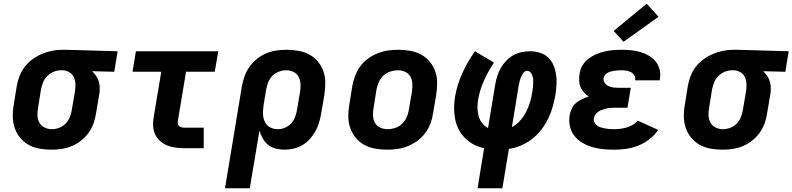

<svg xmlns="http://www.w3.org/2000/svg" viewBox="-20 -795 4251 1030"><path d="M257 8Q224 8 192.5 2.5Q161 -3 134.5 -17.5Q108 -32 88.5 -55.5Q69 -79 59 -108Q49 -137 48.5 -169.5Q48 -202 54 -234L70 -334Q75 -361 85 -387.5Q95 -414 113 -437Q131 -460 155 -477.5Q179 -495 205.5 -506Q232 -517 259.5 -522.5Q287 -528 314 -528Q318 -528 322.5 -528Q327 -528 331 -528L611 -520L593 -410L474 -413Q486 -402 495.5 -388Q505 -374 510 -357.5Q515 -341 515 -322.5Q515 -304 512 -286L495 -186Q491 -159 481.5 -132.5Q472 -106 455 -82.5Q438 -59 414.5 -40.5Q391 -22 364.5 -11Q338 0 310.5 4Q283 8 257 8ZM258 -102Q277 -102 296.5 -109Q316 -116 331 -131Q346 -146 354 -165.5Q362 -185 365 -204L382 -304Q385 -323 384.5 -342.5Q384 -362 377 -379Q370 -396 354.5 -406Q339 -416 319 -418H313Q311 -418 309.5 -418Q308 -418 306 -418Q287 -418 268 -410Q249 -402 234 -387.5Q219 -373 211.5 -354Q204 -335 200 -316L184 -216Q180 -195 181 -174.5Q182 -154 191.5 -137Q201 -120 219 -111Q237 -102 258 -102Z M969 0Q945 0 922 -3Q899 -6 878 -14.5Q857 -23 840 -37.5Q823 -52 813 -72.5Q803 -93 801.5 -116.5Q800 -140 804 -164L845 -410H691L709 -520H1151L1132 -410H978L934 -146Q933 -138 934.5 -130.5Q936 -123 941.5 -118.5Q947 -114 954.5 -112Q962 -110 969 -110H1073V0Z M1187 215 1278 -334Q1283 -361 1292.5 -387.5Q1302 -414 1319 -437.5Q1336 -461 1359 -479.5Q1382 -498 1408.5 -509Q1435 -520 1462.5 -524Q1490 -528 1517 -528Q1549 -528 1580.5 -522.5Q1612 -517 1639 -502.5Q1666 -488 1685.5 -464.5Q1705 -441 1715 -412Q1725 -383 1725 -350.5Q1725 -318 1720 -286L1703 -186Q1699 -162 1692 -138Q1685 -114 1672.5 -91.5Q1660 -69 1642.5 -49.5Q1625 -30 1603 -17Q1581 -4 1556 2Q1531 8 1507 8Q1483 8 1459.5 2Q1436 -4 1418.5 -18Q1401 -32 1389.5 -52.5Q1378 -73 1372 -95L1320 215ZM1470 -102Q1489 -102 1508 -109.5Q1527 -117 1541 -132Q1555 -147 1562.5 -166Q1570 -185 1573 -204L1590 -304Q1593 -325 1592 -345.5Q1591 -366 1582 -383Q1573 -400 1555 -409Q1537 -418 1516 -418Q1497 -418 1477 -411Q1457 -404 1442 -389Q1427 -374 1419.5 -355Q1412 -336 1408 -316L1394 -231Q1392 -216 1391 -200.5Q1390 -185 1392 -170.5Q1394 -156 1400 -143Q1406 -130 1416.5 -120.5Q1427 -111 1441 -106.5Q1455 -102 1470 -102Z M2057 8Q2025 8 1993.5 2.5Q1962 -3 1935 -17.5Q1908 -32 1888.5 -55.5Q1869 -79 1859 -108Q1849 -137 1848.5 -169Q1848 -201 1854 -234L1870 -334Q1875 -361 1885 -388Q1895 -415 1912.5 -439Q1930 -463 1954.5 -480.5Q1979 -498 2006 -509Q2033 -520 2061 -524Q2089 -528 2116 -528Q2149 -528 2180.5 -522.5Q2212 -517 2238.5 -502.5Q2265 -488 2285 -464.5Q2305 -441 2315 -412Q2325 -383 2325 -351Q2325 -319 2320 -286L2303 -186Q2299 -159 2289 -132Q2279 -105 2261 -81Q2243 -57 2219 -39.5Q2195 -22 2168 -11Q2141 0 2113 4Q2085 8 2057 8ZM2059 -102Q2079 -102 2099.5 -108.5Q2120 -115 2136 -130Q2152 -145 2161 -164.5Q2170 -184 2173 -204L2190 -304Q2193 -325 2192 -346Q2191 -367 2181.5 -384Q2172 -401 2154 -409.5Q2136 -418 2115 -418Q2095 -418 2074.5 -411.5Q2054 -405 2037.5 -390Q2021 -375 2012.5 -355.5Q2004 -336 2000 -316L1984 -216Q1980 -195 1981 -174Q1982 -153 1991.5 -136Q2001 -119 2019.5 -110.5Q2038 -102 2059 -102Z M2542 215 2577 0Q2548 -6 2522 -19.5Q2496 -33 2475.5 -53.5Q2455 -74 2441.5 -99.5Q2428 -125 2422 -154.5Q2416 -184 2416 -214.5Q2416 -245 2421 -276Q2432 -340 2460 -402Q2488 -464 2528 -520L2630 -459Q2599 -413 2576.5 -363Q2554 -313 2545 -261Q2541 -239 2541.5 -216Q2542 -193 2547.5 -172.5Q2553 -152 2566 -135Q2579 -118 2598 -108L2637 -343Q2641 -366 2648 -388Q2655 -410 2667 -431Q2679 -452 2696 -469.5Q2713 -487 2734.5 -499Q2756 -511 2779 -515.5Q2802 -520 2824 -520Q2851 -520 2876.5 -512Q2902 -504 2920.5 -486.5Q2939 -469 2949 -445.5Q2959 -422 2963 -396Q2967 -370 2965.5 -342.5Q2964 -315 2960 -288Q2954 -255 2945 -222.5Q2936 -190 2921 -159Q2906 -128 2884.5 -100Q2863 -72 2835 -50Q2807 -28 2775 -14.5Q2743 -1 2710 4L2675 215ZM2726 -113Q2751 -126 2771 -149Q2791 -172 2804 -198Q2817 -224 2824.5 -251Q2832 -278 2836 -305Q2838 -316 2839 -327Q2840 -338 2840.5 -349Q2841 -360 2840 -370.5Q2839 -381 2835.5 -390.5Q2832 -400 2825 -407.5Q2818 -415 2807 -415Q2798 -415 2791.5 -408Q2785 -401 2780.5 -393Q2776 -385 2773 -376.5Q2770 -368 2768 -360Q2766 -352 2764 -343.5Q2762 -335 2761 -326Z M3273 8Q3243 8 3213 5Q3183 2 3155.5 -6.5Q3128 -15 3103.5 -29.5Q3079 -44 3061.5 -66Q3044 -88 3037.5 -117Q3031 -146 3036 -177Q3039 -194 3047 -212Q3055 -230 3070 -242.5Q3085 -255 3102.5 -263Q3120 -271 3138 -277Q3124 -287 3112.5 -299.5Q3101 -312 3094.5 -327.5Q3088 -343 3087 -361.5Q3086 -380 3089 -398Q3092 -421 3104 -442.5Q3116 -464 3135.5 -479Q3155 -494 3177 -503.5Q3199 -513 3222 -518.5Q3245 -524 3268 -526Q3291 -528 3314 -528Q3340 -528 3365.5 -525.5Q3391 -523 3415 -516Q3439 -509 3460.5 -496.5Q3482 -484 3497 -465.5Q3512 -447 3518.5 -422Q3525 -397 3520 -371Q3520 -369 3519.5 -367.5Q3519 -366 3519 -364H3387Q3387 -365 3387 -365.5Q3387 -366 3387 -366Q3390 -380 3383 -391Q3376 -402 3364.5 -408Q3353 -414 3340 -416Q3327 -418 3314 -418Q3305 -418 3295.5 -417.5Q3286 -417 3277 -415.5Q3268 -414 3259 -412Q3250 -410 3241.5 -405.5Q3233 -401 3226.5 -393.5Q3220 -386 3218 -377Q3216 -363 3223.5 -351.5Q3231 -340 3243 -334Q3255 -328 3269 -326Q3283 -324 3297 -324H3364L3346 -217H3280Q3269 -217 3258 -216.5Q3247 -216 3236 -213.5Q3225 -211 3214 -207.5Q3203 -204 3193 -198Q3183 -192 3175.5 -182.5Q3168 -173 3166 -162Q3164 -150 3169 -139Q3174 -128 3183 -121.5Q3192 -115 3203 -111.5Q3214 -108 3225.5 -106Q3237 -104 3249 -103Q3261 -102 3273 -102Q3290 -102 3307 -104Q3324 -106 3341 -111Q3358 -116 3374 -125Q3390 -134 3401 -148L3511 -98Q3492 -70 3463.5 -48Q3435 -26 3403 -13.5Q3371 -1 3338.5 3.5Q3306 8 3273 8ZM3325 -571 3272 -629 3449 -775 3513 -705Z M3857 8Q3824 8 3792.5 2.5Q3761 -3 3734.5 -17.5Q3708 -32 3688.5 -55.5Q3669 -79 3659 -108Q3649 -137 3648.5 -169.5Q3648 -202 3654 -234L3670 -334Q3675 -361 3685 -387.5Q3695 -414 3713 -437Q3731 -460 3755 -477.5Q3779 -495 3805.5 -506Q3832 -517 3859.5 -522.5Q3887 -528 3914 -528Q3918 -528 3922.5 -528Q3927 -528 3931 -528L4211 -520L4193 -410L4074 -413Q4086 -402 4095.5 -388Q4105 -374 4110 -357.5Q4115 -341 4115 -322.5Q4115 -304 4112 -286L4095 -186Q4091 -159 4081.5 -132.5Q4072 -106 4055 -82.5Q4038 -59 4014.5 -40.5Q3991 -22 3964.5 -11Q3938 0 3910.5 4Q3883 8 3857 8ZM3858 -102Q3877 -102 3896.5 -109Q3916 -116 3931 -131Q3946 -146 3954 -165.5Q3962 -185 3965 -204L3982 -304Q3985 -323 3984.5 -342.5Q3984 -362 3977 -379Q3970 -396 3954.5 -406Q3939 -416 3919 -418H3913Q3911 -418 3909.5 -418Q3908 -418 3906 -418Q3887 -418 3868 -410Q3849 -402 3834 -387.5Q3819 -373 3811.5 -354Q3804 -335 3800 -316L3784 -216Q3780 -195 3781 -174.5Q3782 -154 3791.5 -137Q3801 -120 3819 -111Q3837 -102 3858 -102Z"/></svg>

Font: Iosevka SS04 XBd Ex
Style: Italic
Weight: 800
Width: 7
Italic angle: -9°
Monospace: yes
Designer: Belleve Invis
Foundry: Belleve Invis
Version: Version 19.0.0; ttfautohint (v1.8.4)